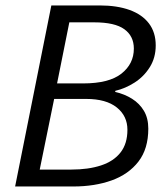

<svg xmlns="http://www.w3.org/2000/svg" viewBox="-20 -676 609 696"><path d="M34.8 0 166.1 -656.3H341.2Q404.1 -656.3 449.7 -639.9Q495.3 -623.4 519.9 -591.1Q544.5 -558.7 544.5 -511.4Q544.5 -466.9 523.1 -432.7Q501.8 -398.5 468 -376.8Q434.3 -355.2 398.2 -346.8L397.4 -342.8Q431.3 -335.1 458.6 -318Q486 -300.8 501.8 -274.1Q517.6 -247.3 517.6 -209.7Q517.6 -136.7 482 -90.5Q446.4 -44.3 384.9 -22.1Q323.4 0 245.5 0ZM186.9 -373.6H281.3Q375.1 -373.6 420.1 -409Q465.2 -444.5 465.2 -499.8Q465.2 -545.1 430.7 -570.1Q396.3 -595 321.6 -595H231.3ZM124 -61.3H238.5Q300.6 -61.3 346.4 -76.4Q392.2 -91.5 417 -123.4Q441.9 -155.2 441.9 -205.6Q441.9 -255.5 403.4 -286.4Q364.8 -317.4 292 -317.4H176.3Z"/></svg>

Font: Source Sans Variable
Style: Italic
Weight: 200
Italic angle: -11°
Designer: Paul D. Hunt
Foundry: Adobe Systems Incorporated
Version: Version 3.006;hotconv 1.0.111;makeotfexe 2.5.65597